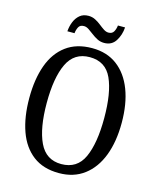

<svg xmlns="http://www.w3.org/2000/svg" viewBox="-131 -989 903 1091"><g transform="rotate(15 320.5 -443.5)"><path d="M320 10Q228 10 167.5 -36Q107 -82 77.5 -165Q48 -248 48 -359Q48 -470 77.5 -552Q107 -634 168 -679.5Q229 -725 321 -725Q408 -725 468.5 -679.5Q529 -634 560.5 -551.5Q592 -469 592 -358Q592 -247 560.5 -164.5Q529 -82 468 -36Q407 10 320 10ZM320 -43Q413 -43 451 -126.5Q489 -210 489 -358Q489 -507 451.5 -589.5Q414 -672 321 -672Q230 -672 190.5 -589.5Q151 -507 151 -358Q151 -210 190.5 -126.5Q230 -43 320 -43ZM377 -771Q355 -771 336.5 -780.5Q318 -790 302 -802.5Q286 -815 271.5 -824.5Q257 -834 243 -834Q220 -834 211.5 -817.5Q203 -801 201 -781H159Q161 -810 171.5 -836.5Q182 -863 202 -880Q222 -897 253 -897Q275 -897 293.5 -887.5Q312 -878 327.5 -865.5Q343 -853 357.5 -843.5Q372 -834 386 -834Q408 -834 417 -850.5Q426 -867 428 -887H470Q467 -842 444.5 -806.5Q422 -771 377 -771Z"/></g></svg>

Font: Noto Serif Sinhala Condensed
Style: Regular
Weight: 400
Width: 3
Designer: Jelle Bosma - Monotype Design Team
Foundry: Monotype Imaging Inc.
Version: Version 2.007; ttfautohint (v1.8.4.7-5d5b)